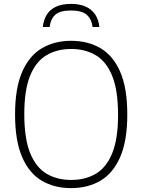

<svg xmlns="http://www.w3.org/2000/svg" viewBox="-20 -959 732 988"><path d="M346 9Q259.5 9 194.8 -29.2Q130 -67.5 93.8 -151Q57.5 -234.5 57.5 -370Q57.5 -505.5 94 -589Q130.5 -672.5 195.5 -710.8Q260.5 -749 346 -749Q432.5 -749 497.5 -710.8Q562.5 -672.5 598.8 -589Q635 -505.5 635 -370Q635 -234.5 598.5 -151Q562 -67.5 497 -29.2Q432 9 346 9ZM346 -33Q418.5 -33 472.8 -64.8Q527 -96.5 557.2 -170Q587.5 -243.5 587.5 -368Q587.5 -494.5 557.2 -568.8Q527 -643 472.5 -675Q418 -707 346 -707Q274 -707 219.8 -675.2Q165.5 -643.5 135.2 -570Q105 -496.5 105 -372Q105 -245.5 135.2 -171.2Q165.5 -97 219.8 -65Q274 -33 346 -33ZM200.5 -820Q204 -856.5 220.5 -883.2Q237 -910 268 -924.5Q299 -939 345 -939Q391 -939 422.5 -924.2Q454 -909.5 471 -882.8Q488 -856 491.5 -820H456.5Q451 -862 425.8 -883.5Q400.5 -905 345 -905Q289.5 -905 265 -883.5Q240.5 -862 235.5 -820Z"/></svg>

Font: Encode Sans SC ExtraLight
Style: Regular
Weight: 250
Designer: Multiple Designers
Foundry: Impallari Type
Version: Version 3.002